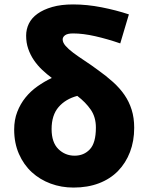

<svg xmlns="http://www.w3.org/2000/svg" viewBox="-20 -833 669 867"><path d="M317 -130Q359 -130 386 -159Q413 -188 413 -257Q413 -304 390 -337.5Q367 -371 329 -400Q276 -386 244.5 -349.5Q213 -313 213 -250Q213 -190 243.5 -160Q274 -130 317 -130ZM523 -637Q465 -657 410 -669.5Q355 -682 310 -682Q285 -682 274 -674Q263 -666 263 -655Q263 -641 276 -626Q289 -611 311 -594.5Q333 -578 362 -559Q391 -540 422 -517Q460 -490 490.5 -462.5Q521 -435 542 -404.5Q563 -374 574.5 -337.5Q586 -301 586 -256Q586 -196 567 -146.5Q548 -97 513 -61Q478 -25 427 -5.5Q376 14 312 14Q257 14 208.5 -4Q160 -22 123.5 -55.5Q87 -89 65.5 -138Q44 -187 44 -248Q44 -292 58 -328Q72 -364 95 -392.5Q118 -421 149 -443Q180 -465 214 -481Q191 -498 170 -518Q149 -538 133 -561.5Q117 -585 107.5 -612.5Q98 -640 98 -672Q98 -701 110.5 -726.5Q123 -752 149.5 -771Q176 -790 216 -801.5Q256 -813 310 -813Q373 -813 439 -800Q505 -787 562 -768Z"/></svg>

Font: Kinto Sans Black
Style: Regular
Weight: 900
Designer: Authors: Ryoko NISHIZUKA  (kana & ideographs); Paul D. Hunt (Latin, Greek & Cyrillic); Wenlong ZHANG  (bopomofo); Sandol
Foundry: Adobe Systems Incorporated, ookami Inc.
Version: Version 0.001